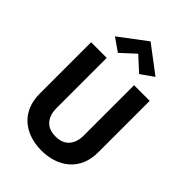

<svg xmlns="http://www.w3.org/2000/svg" viewBox="-282 -1097 1242 1242"><g transform="rotate(45 338.5 -476.5)"><path d="M71 -700V-230Q71 -168 91 -121Q111 -74 147 -42Q183 -10 232 6.5Q281 23 339 23Q396 23 445 6.5Q494 -10 530.5 -42Q567 -74 587 -121Q607 -168 607 -230V-700H464V-239Q464 -179 432.5 -142.5Q401 -106 339 -106Q277 -106 245.5 -142.5Q214 -179 214 -239V-700ZM339 -863 436 -774 524 -836 339 -976 153 -836 242 -774Z"/></g></svg>

Font: Jost SemiBold
Style: Regular
Weight: 600
Version: Version 3.710